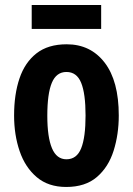

<svg xmlns="http://www.w3.org/2000/svg" viewBox="-20 -733 528 763"><path d="M452 -274Q452 -199 431.5 -134Q411 -69 365 -29.5Q319 10 243 10Q172 10 126 -29Q80 -68 58 -132.5Q36 -197 36 -274Q36 -358 57.5 -421.5Q79 -485 125 -521Q171 -557 245 -557Q340 -557 396 -484Q452 -411 452 -274ZM168 -273Q168 -188 186.5 -144Q205 -100 244 -100Q285 -100 302.5 -143.5Q320 -187 320 -274Q320 -361 302.5 -404Q285 -447 244 -447Q204 -447 186 -404Q168 -361 168 -273ZM382 -713V-618H106V-713Z"/></svg>

Font: Noto Sans Lao ExtraCondensed
Style: Bold
Weight: 700
Width: 2
Designer: Monotype Design Team
Foundry: Monotype Imaging Inc.
Version: Version 2.003; ttfautohint (v1.8.4.7-5d5b)